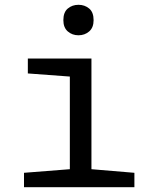

<svg xmlns="http://www.w3.org/2000/svg" viewBox="-20 -780 640 800"><path d="M80 0V-60L271 -75V-461L96 -474V-536H361V-75L540 -60V0ZM307 -633Q281 -633 262.5 -649Q244 -665 244 -696Q244 -729 262.5 -744.5Q281 -760 307 -760Q333 -760 351.5 -744.5Q370 -729 370 -696Q370 -665 351.5 -649Q333 -633 307 -633Z"/></svg>

Font: Noto Sans Mono
Style: Regular
Weight: 400
Designer: Monotype Design Team
Foundry: Monotype Imaging Inc.
Version: Version 2.014